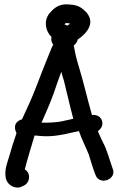

<svg xmlns="http://www.w3.org/2000/svg" viewBox="-20 -831 547 883"><path d="M283 -725C288 -725 296 -724 302 -723C300 -720 296 -717 289 -713C286 -715 282 -717 276 -719C278 -722 279 -721 283 -725ZM139 -208C161 -206 186 -203 214 -205C263 -208 305 -221 343 -228C356 -190 375 -154 388 -121C394 -104 409 -50 418 -30C434 26 520 -5 498 -56C485 -91 473 -142 452 -179C445 -193 438 -210 430 -228C441 -235 451 -248 451 -264C451 -286 432 -306 403 -302C382 -375 363 -459 340 -533C331 -562 324 -593 319 -622C328 -628 335 -638 338 -650C365 -667 421 -716 382 -768C379 -773 376 -776 370 -781C351 -800 333 -808 302 -810C250 -817 226 -791 208 -770H207V-769C180 -735 189 -687 217 -661C214 -650 216 -636 225 -626C217 -612 212 -597 206 -583C186 -533 165 -481 145 -428C127 -381 104 -331 81 -282C65 -278 49 -266 49 -247C49 -236 51 -229 56 -219C44 -185 32 -146 22 -111C15 -87 0 -52 6 -15C10 14 41 40 77 29L78 28L89 23C119 9 123 -35 94 -52C107 -103 124 -157 139 -208ZM227 -402C238 -436 250 -468 262 -501C265 -489 269 -475 274 -460C288 -405 301 -344 317 -285C316 -285 313 -284 309 -283L259 -272C233 -268 203 -266 171 -267C189 -308 211 -357 227 -402Z"/></svg>

Font: Stray Cat
Style: Blk
Weight: 900
Version: Version 1.0